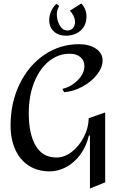

<svg xmlns="http://www.w3.org/2000/svg" viewBox="-20 -981 700 1108"><path d="M572 -632Q572 -591 539.5 -550Q507 -509 455.5 -481Q404 -453 350 -449L340 -468Q393 -481 430 -519.5Q467 -558 467 -599Q467 -632 444 -651.5Q421 -671 383 -671Q315 -671 261 -626.5Q207 -582 176.5 -504Q146 -426 146 -328Q146 -208 186 -140Q226 -72 306 -72Q352 -72 394.5 -105Q437 -138 464 -190.5Q491 -243 492 -299L587 -332V71L499 107V-199H493Q478 -136 443.5 -89Q409 -42 362.5 -17Q316 8 266 8Q198 8 147 -24.5Q96 -57 68.5 -117Q41 -177 41 -257Q41 -388 93 -495.5Q145 -603 235.5 -664.5Q326 -726 436 -726Q496 -726 534 -700Q572 -674 572 -632ZM264 -865Q264 -824 291 -799.5Q318 -775 360 -775Q412 -775 445.5 -805Q479 -835 479 -885Q479 -930 449 -961L383 -919Q396 -907 404.5 -889Q413 -871 413 -853Q413 -833 401 -819Q389 -805 370 -805Q341 -805 324.5 -835Q308 -865 308 -897Q308 -926 322 -946L306 -959Q287 -943 275.5 -917Q264 -891 264 -865Z"/></svg>

Font: Amita
Style: Regular
Weight: 400
Designer: Eduardo Rodriguez Tunni, Modular Infotech, Brian J. Bonislawsky
Foundry: Eduardo Rodriguez Tunni, Modular Infotech, Brian J. Bonislawsky
Version: Version 1.004